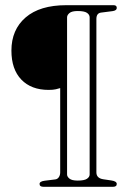

<svg xmlns="http://www.w3.org/2000/svg" viewBox="-20 -720 506 740"><path d="M415 0H148Q132.5 0 132.5 -11Q132.5 -21 152.5 -23.5L193 -28.5Q201.5 -29.5 206.8 -37.2Q212 -45 212 -55.5V-380.5Q206 -378.5 195.5 -376Q185 -373.5 167.5 -373.5Q100.5 -373.5 62.2 -413.2Q24 -453 24 -525Q24 -605.5 78.8 -652.8Q133.5 -700 235.5 -700H417.5Q430 -700 430 -690Q430 -679 413 -677L370 -671.5Q351.5 -669.5 351.5 -647V-55.5Q351.5 -33 378.5 -29L409 -24.5Q430 -21.5 430 -11Q430 0 415 0ZM325.5 -47.5V-653Q325.5 -663.5 315.2 -670.5Q305 -677.5 279.5 -677.5Q257 -677.5 247.8 -669.8Q238.5 -662 238.5 -653V-47.5Q238.5 -39 247.8 -31.5Q257 -24 279.5 -24Q305 -24 315.2 -31Q325.5 -38 325.5 -47.5Z"/></svg>

Font: Fraunces 144pt SuperSoft Thin
Style: Regular
Weight: 100
Version: Version 1.000;[0bf87f6ff]